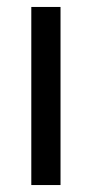

<svg xmlns="http://www.w3.org/2000/svg" viewBox="-20 -532 264 552"><path d="M70 0V-512H154V0Z"/></svg>

Font: DM Sans 12pt
Style: Regular
Weight: 400
Version: Version 4.004;gftools[0.9.30]